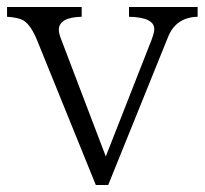

<svg xmlns="http://www.w3.org/2000/svg" viewBox="-21 -512 581 545"><path d="M540 -464.4Q478.5 -462.9 456.1 -407.2L286.1 13.2H251L85 -396Q67.4 -439.5 46.9 -453.1Q32.2 -462.4 -1 -464.4V-492.2H210.9V-464.4Q146 -462.9 146 -427.2Q146 -417 152.8 -399.9L279.3 -67.9L409.2 -398.9Q417 -419.9 417 -429.2Q417 -462.9 345.2 -464.4V-492.2H540Z"/></svg>

Font: I.MingCP
Style: Regular
Weight: 400
Designer: I.Font Project
Version: Version 8.000; Sep 06, 2022